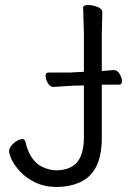

<svg xmlns="http://www.w3.org/2000/svg" viewBox="-20 -725 532 762"><path d="M313 -386 271 -385 259 -384H254Q253 -384 193 -380H192Q179 -380 170 -395Q161 -410 161 -423.5Q161 -437 172 -437H259L271 -438L313 -440V-589L310 -695Q310 -705 329 -705Q348 -705 367 -697.5Q386 -690 386 -677L384 -588V-443Q407 -445 431 -447H432Q445 -447 454.5 -432Q464 -417 464 -403Q464 -389 453 -389H384V-177Q384 -38 294 0Q254 17 205.5 17Q157 17 120 -1Q83 -19 60 -44Q37 -69 26.5 -91.5Q16 -114 16 -124.5Q16 -135 25 -146.5Q34 -158 46.5 -165.5Q59 -173 69 -173Q79 -173 81 -162Q97 -90 145 -64Q175 -49 204 -49Q233 -49 258 -60Q313 -85 313 -180Z"/></svg>

Font: QiushuiShotai Bright
Style: Regular
Weight: 400
Designer: Christian Thalmann (Catharsis Fonts)
Version: Version 1.250;